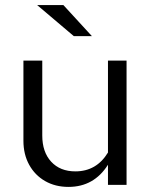

<svg xmlns="http://www.w3.org/2000/svg" viewBox="-20 -726 592 754"><path d="M249 8Q197 8 157 -15Q117 -38 94.5 -79Q72 -120 72 -173V-488H146V-194Q146 -129 181 -91Q216 -53 276 -53Q359 -53 404 -127V-488H477V0H404V-79Q349 8 249 8ZM270 -584 126 -706H229L341 -584Z"/></svg>

Font: Red Hat Text VF
Style: Regular
Weight: 400
Designer: Pentagram, MCKL
Foundry: Pentagram, MCKL
Version: Version 1.023